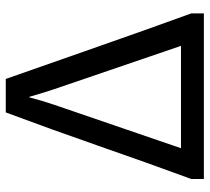

<svg xmlns="http://www.w3.org/2000/svg" viewBox="-50 -666 716 655"><g transform="rotate(-90 307.5 -338.0)"><path d="M589.8 0H24.9V-43Q81.1 -195.8 137.9 -359.4Q194.8 -522.9 252 -675.8H366.2Q419.9 -522.9 477.1 -359.4Q534.2 -195.8 589.8 -43ZM479 -78.1 331.1 -511.2Q323.2 -533.7 305.2 -595.2H303.2L291.5 -552.7L277.8 -509.8L129.9 -78.1Z"/></g></svg>

Font: ClearSansRegular
Style: Regular
Weight: 400
Foundry: Intel Corporation
Version: Version 1.00